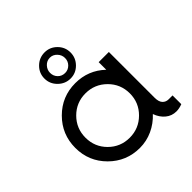

<svg xmlns="http://www.w3.org/2000/svg" viewBox="-165 -730 865 865"><g transform="rotate(-45 268.0 -297.0)"><path d="M243.2 -434.1Q209 -434.1 184.1 -458.7Q159.2 -483.4 159.2 -517.6Q159.2 -551.8 183.8 -576.2Q208.5 -600.6 243.2 -600.6Q276.9 -600.6 301.3 -576.2Q325.7 -551.8 325.7 -517.6Q325.7 -483.4 301.3 -458.7Q276.9 -434.1 243.2 -434.1ZM243.2 -566.9Q223.1 -566.9 209.2 -552Q195.3 -537.1 195.3 -517.6Q195.3 -497.1 209 -483.2Q222.7 -469.2 243.2 -469.2Q262.7 -469.2 276.6 -483.2Q290.5 -497.1 290.5 -517.6Q290.5 -537.1 276.4 -552Q262.2 -566.9 243.2 -566.9ZM488.8 -55.7H513.7V0Q493.7 7.8 475.6 7.8Q446.3 7.8 424.3 -10.5Q402.3 -28.8 391.6 -59.1Q362.8 -27.8 324.2 -10Q285.6 7.8 242.7 7.8Q157.2 7.8 96.9 -52.2Q36.6 -112.3 36.6 -198.2Q36.6 -284.2 96.9 -344.5Q157.2 -404.8 242.7 -404.8Q325.2 -404.8 384.3 -348.6V-397H449.2V-105.5Q449.2 -79.6 460.4 -67.6Q471.7 -55.7 488.8 -55.7ZM384.3 -198.2Q384.3 -257.3 342.8 -298.6Q301.3 -339.8 242.7 -339.8Q184.1 -339.8 142.8 -298.6Q101.6 -257.3 101.6 -198.2Q101.6 -139.2 142.8 -98.1Q184.1 -57.1 242.7 -57.1Q301.3 -57.1 342.8 -98.4Q384.3 -139.6 384.3 -198.2Z"/></g></svg>

Font: Now
Style: Regular
Weight: 400
Designer: Alfredo Marco Pradil
Foundry: Alfredo Marco Pradil
Version: Version 1.200;hotconv 1.0.109;makeotfexe 2.5.65596